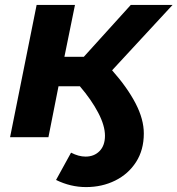

<svg xmlns="http://www.w3.org/2000/svg" viewBox="-20 -558 722 781"><path d="M330 203Q267 203 208 174L269 63Q300 79 328 79Q363 79 385 56.5Q407 34 407 -6Q407 -47 379.5 -99.5Q352 -152 305 -207H218L177 0H21L129 -538H285L242 -327H321L512 -538H682L436 -272Q498 -202 531.5 -137.5Q565 -73 565 -15Q565 52 533.5 101Q502 150 448.5 176.5Q395 203 330 203Z"/></svg>

Font: Montserrat
Style: Bold Italic
Weight: 700
Italic angle: -11.3°
Designer: Julieta Ulanovsky
Foundry: Julieta Ulanovsky
Version: Version 9.000; ttfautohint (v1.8.4.7-5d5b)